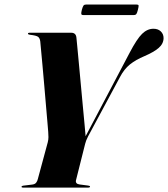

<svg xmlns="http://www.w3.org/2000/svg" viewBox="-20 -848 760 868"><path d="M387 -4.5Q387 0 378.5 0H83Q77.5 0 77.5 -3.5Q77.5 -7.5 84 -8.5L125 -13.5Q138 -15 143.5 -22.2Q149 -29.5 151 -38.5L196 -205Q199 -217 199 -228Q199 -239 198 -251.5Q197.5 -259 194.8 -290.5Q192 -322 188.2 -366.8Q184.5 -411.5 180.2 -460.5Q176 -509.5 172 -553.2Q168 -597 165.2 -626.5Q162.5 -656 162 -661Q160 -675.5 152.2 -681.5Q144.5 -687.5 114.5 -691Q106.5 -692 106.5 -696Q106.5 -700 113 -700H302Q323.5 -700 325.5 -677.5Q326 -672 329 -641.5Q332 -611 336.2 -565.5Q340.5 -520 345.2 -468.2Q350 -416.5 354.5 -368Q359 -319.5 362.5 -283Q366 -246.5 367 -232L565.5 -608.5Q599 -672.5 622.5 -695.2Q646 -718 674 -718Q694.5 -718 707 -706Q719.5 -694 719.5 -675.5Q719 -650 697.2 -631.2Q675.5 -612.5 632.5 -594Q594 -578 567.5 -556.8Q541 -535.5 522 -499L378 -231Q368 -211.5 365 -198L323.5 -33Q320 -16.5 340.5 -14L378.5 -9Q387 -8 387 -4.5ZM350 -803.5Q354 -818 357.5 -822.8Q361 -827.5 369 -827.5H597.5Q605.5 -827.5 606.5 -823.5Q607.5 -819.5 603.5 -804Q600 -789.5 596.5 -784.8Q593 -780 585 -780H356.5Q348.5 -780 347.5 -784.8Q346.5 -789.5 350 -803.5Z"/></svg>

Font: Fraunces 144pt S000
Style: Bold Italic
Weight: 700
Italic angle: -16°
Version: Version 1.000; ttfautohint (v1.8.3)